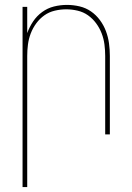

<svg xmlns="http://www.w3.org/2000/svg" viewBox="-20 -548 540 783"><path d="M72 215V-520H91V-413Q100 -438 115 -460.5Q130 -483 152 -499Q174 -515 200 -521.5Q226 -528 253 -528Q279 -528 304.5 -522Q330 -516 351 -501.5Q372 -487 387.5 -466Q403 -445 412 -421Q421 -397 424.5 -371.5Q428 -346 428 -320V0H409V-320Q409 -343 406 -366.5Q403 -390 394.5 -412Q386 -434 372 -453Q358 -472 339 -485.5Q320 -499 296.5 -504.5Q273 -510 250 -510Q227 -510 203.5 -504.5Q180 -499 161 -485.5Q142 -472 128 -453Q114 -434 105.5 -412Q97 -390 94 -366.5Q91 -343 91 -320V215Z"/></svg>

Font: Iosevka Term Curly Thin
Style: Regular
Weight: 100
Designer: Belleve Invis
Foundry: Belleve Invis
Version: Version 32.3.0